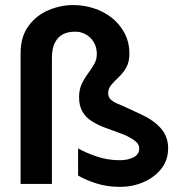

<svg xmlns="http://www.w3.org/2000/svg" viewBox="-20 -728 715 760"><path d="M455.1 11.7Q404.3 11.7 361.3 -2Q318.4 -15.6 289.1 -33.2V-140.6Q320.3 -123 363.3 -108.4Q406.2 -93.8 454.1 -93.8Q486.3 -93.8 508.8 -105.5Q531.2 -117.2 531.2 -140.6Q531.2 -156.2 517.1 -168Q502.9 -179.7 484.9 -188.5Q466.8 -197.3 454.1 -201.2L387.7 -225.6Q363.3 -235.4 341.3 -249.5Q319.3 -263.7 306.2 -286.6Q293 -309.6 293 -342.8Q293 -373 303.2 -395Q313.5 -417 327.6 -436Q341.8 -455.1 352.5 -473.6Q363.3 -492.2 363.3 -513.7Q363.3 -542 350.6 -562Q337.9 -582 317.9 -592.8Q297.9 -603.5 274.4 -602.5Q250 -602.5 230 -592.8Q210 -583 197.8 -560.1Q185.5 -537.1 185.5 -498V0H61.5V-516.6Q61.5 -582 92.3 -624.5Q123 -667 171.4 -687.5Q219.7 -708 270.5 -708Q311.5 -708 351.1 -695.3Q390.6 -682.6 422.4 -657.7Q454.1 -632.8 473.1 -596.7Q492.2 -560.5 492.2 -514.6Q492.2 -482.4 479.5 -460.4Q466.8 -438.5 450.2 -422.9Q433.6 -407.2 420.9 -392.6Q408.2 -377.9 408.2 -359.4Q408.2 -342.8 419.4 -333Q430.7 -323.2 447.8 -316.4Q464.8 -309.6 483.4 -300.8L536.1 -276.4Q585.9 -253.9 615.7 -221.2Q645.5 -188.5 645.5 -141.6Q645.5 -93.8 618.2 -59.6Q590.8 -25.4 547.4 -6.8Q503.9 11.7 455.1 11.7Z"/></svg>

Font: Sen
Style: Bold
Weight: 700
Designer: Kosal Sen, Philatype
Foundry: Philatype
Version: Version 2.000;gftools[0.9.31]